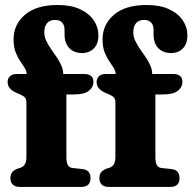

<svg xmlns="http://www.w3.org/2000/svg" viewBox="-20 -734 756 754"><path d="M240.7 -116.8Q240.7 -96.9 246.1 -86.3Q251.6 -75.7 265.1 -74.2L302.7 -70.2Q320.1 -68.5 327.8 -59.2Q335.5 -49.9 335.5 -35Q335.5 0 299.5 0H56.8Q40.1 0 30.4 -9Q20.8 -18.1 20.8 -34.2Q20.8 -48.7 27.5 -57.3Q34.2 -66 48 -71.4L59.7 -75Q71.1 -78.7 77.4 -88.6Q83.7 -98.5 83.7 -118.4V-331.9Q83.7 -344.3 78.4 -350.7Q73.1 -357.1 57.1 -364.1L44.6 -369.2Q25.9 -378 18 -388.1Q10 -398.1 10 -411.7Q10 -426 19.3 -434.7Q28.6 -443.4 45.3 -443.4H126.3L84.9 -422.6V-439.9Q84.9 -454.6 77.1 -467.1Q69.2 -479.6 59.1 -494.4Q49 -509.1 41.2 -529.3Q33.3 -549.5 33.3 -579.6Q33.3 -637.6 78 -676Q122.8 -714.4 206.4 -714.4Q258.7 -714.4 294.3 -697.9Q330 -681.3 348.2 -654.2Q366.4 -627 366.4 -595.3Q366.4 -561.5 348.4 -543.6Q330.5 -525.7 302.5 -525.7Q270.2 -525.7 251.8 -545.4Q233.5 -565.1 233.5 -598.7V-616.8Q233.5 -635.5 223.9 -645.6Q214.4 -655.7 196.3 -655.7Q175.2 -655.7 164.5 -642.7Q153.9 -629.6 153.9 -607.1Q153.9 -590.3 161.4 -574.1Q169 -558 180 -542.2Q191.1 -526.4 202.1 -510.2Q213.2 -494.1 220.7 -477.1Q228.3 -460.2 228.3 -442.1V-412.9L203.7 -443.4H310.8Q328.2 -443.4 337.5 -435.7Q346.9 -428 346.9 -413.5Q346.9 -391.7 329 -377.4Q311.1 -363.1 270.2 -363.1H240.7ZM590.2 -116.8Q590.2 -96.9 595.6 -86.3Q601.1 -75.7 614.6 -74.2L652.2 -70.2Q669.6 -68.5 677.3 -59.2Q685 -49.9 685 -35Q685 0 649 0H406.3Q389.6 0 379.9 -9Q370.3 -18.1 370.3 -34.2Q370.3 -48.7 377 -57.3Q383.7 -66 397.5 -71.4L409.2 -75Q420.6 -78.7 426.9 -88.6Q433.2 -98.5 433.2 -118.4V-331.9Q433.2 -344.3 427.9 -350.7Q422.6 -357.1 406.6 -364.1L394.1 -369.2Q375.4 -378 367.4 -388.1Q359.5 -398.1 359.5 -411.7Q359.5 -426 368.8 -434.7Q378.1 -443.4 394.8 -443.4H475.8L434.4 -422.6V-439.9Q434.4 -454.6 426.5 -467.1Q418.7 -479.6 408.6 -494.4Q398.5 -509.1 390.6 -529.3Q382.8 -549.5 382.8 -579.6Q382.8 -637.6 427.5 -676Q472.3 -714.4 555.9 -714.4Q608.2 -714.4 643.8 -697.9Q679.5 -681.3 697.7 -654.2Q715.9 -627 715.9 -595.3Q715.9 -561.5 697.9 -543.6Q680 -525.7 652 -525.7Q619.7 -525.7 601.3 -545.4Q583 -565.1 583 -598.7V-616.8Q583 -635.5 573.4 -645.6Q563.9 -655.7 545.8 -655.7Q524.7 -655.7 514 -642.7Q503.4 -629.6 503.4 -607.1Q503.4 -590.3 510.9 -574.1Q518.5 -558 529.5 -542.2Q540.6 -526.4 551.6 -510.2Q562.7 -494.1 570.2 -477.1Q577.8 -460.2 577.8 -442.1V-412.9L553.2 -443.4H660.3Q677.7 -443.4 687 -435.7Q696.4 -428 696.4 -413.5Q696.4 -391.7 678.5 -377.4Q660.6 -363.1 619.7 -363.1H590.2Z"/></svg>

Font: Fraunces 144pt S100 Black
Style: Regular
Weight: 900
Version: Version 1.000